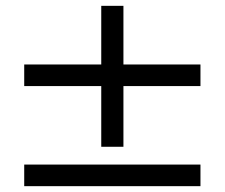

<svg xmlns="http://www.w3.org/2000/svg" viewBox="-20 -605 770 658"><path d="M403 -102H327V-310H63V-384H327V-585H403V-384H667V-310H403ZM667 33H63V-41H667Z"/></svg>

Font: STIX Two Text Medium
Style: Italic
Weight: 500
Italic angle: -12°
Designer: Ross Mills, John Hudson & Paul Hanslow, Tiro Typeworks Ltd; with prior portions MicroPress Inc. and Coen Hoffman, Elsevi
Foundry: Tiro Typeworks Ltd
Version: Version 2.13 b171